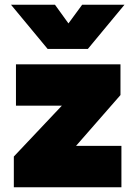

<svg xmlns="http://www.w3.org/2000/svg" viewBox="-20 -792 572 812"><path d="M38.5 0V-130L241.5 -345H47.5V-520H489.5V-390L301.5 -175H493.5V0ZM181.5 -585 26.5 -772H212.5L269.5 -693L327.5 -772H506.5L351.5 -585Z"/></svg>

Font: Geologica Cursive Black
Style: Regular
Weight: 900
Designer: Sindre Bremnes, Frode Helland
Foundry: Monokrom Skriftforlag AS
Version: Version 1.010;gftools[0.9.28]